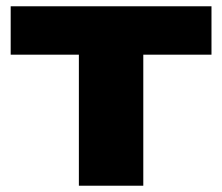

<svg xmlns="http://www.w3.org/2000/svg" viewBox="-20 -591 707 611"><path d="M231 -501H436V0H231ZM14 -571H653V-417H14Z"/></svg>

Font: Unbounded
Style: Bold
Weight: 700
Designer: Luke Prowse, Jean-Baptiste Morizot, Fátima Lázaro, Florian Runge
Foundry: NaN
Version: Version 1.700